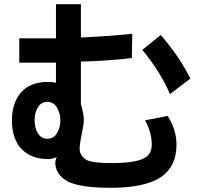

<svg xmlns="http://www.w3.org/2000/svg" viewBox="-20 -752 960 916"><path d="M780 -199Q822 -132 822 -62Q822 42 748 93Q670 144 510 144Q361 144 302 113Q272 96 257 71.5Q242 47 244 18Q247 3 251 -2Q247 -1 235 3Q223 7 210 7Q130 7 83.5 -40.5Q37 -88 37 -178Q37 -262 81 -311.5Q125 -361 206 -361Q234 -361 247 -357V-453H72V-569H247V-732H366V-573Q529 -581 611 -591L609 -475Q501 -462 366 -458V-255Q380 -205 380 -181Q380 -159 370 -113Q360 -65 360 -40Q360 -23 370.5 -9Q381 5 397 13Q427 26 510 26Q625 26 667 3Q704 -16 704 -62Q704 -120 672 -178ZM791 -303Q746 -408 659 -514L747 -585Q837 -481 888 -377ZM268 -178Q268 -211 252 -238.5Q236 -266 206 -266Q176 -266 160.5 -239.5Q145 -213 145 -178Q145 -143 160.5 -116.5Q176 -90 206 -90Q236 -90 252 -117Q268 -144 268 -178Z"/></svg>

Font: LINE Seed Sans KR Bold
Style: Regular
Weight: 700
Designer: LINE BX Design & Sandoll Inc & Dalton Maag Ltd
Foundry: Sandoll Inc.
Version: Version 1.000